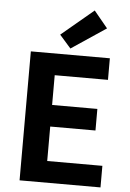

<svg xmlns="http://www.w3.org/2000/svg" viewBox="-64 -1053 744 1099"><g transform="rotate(5 307.5 -503.0)"><path d="M315 -777 514 -910 435 -1006 250 -851ZM91 0H556V-124H239V-322H499V-446H239V-617H545V-741H91Z"/></g></svg>

Font: Noto Sans JP
Style: Bold
Weight: 700
Designer: Ryoko NISHIZUKA  (kana, bopomofo & ideographs); Paul D. Hunt (Latin, Greek & Cyrillic); Sandoll Communications , Soo-you
Foundry: Adobe
Version: Version 2.002;hotconv 1.0.116;makeotfexe 2.5.65601